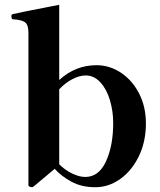

<svg xmlns="http://www.w3.org/2000/svg" viewBox="-20 -771 669 804"><path d="M591 -254Q591 -178 561.5 -117Q532 -56 483.5 -21.5Q435 13 379 13Q322 13 279.5 -10Q237 -33 209 -64L122 9Q117 13 114 13L108 12Q104 11 101.5 9Q99 7 99 3V-635Q99 -667 85 -677.5Q71 -688 37 -690Q32 -690 30.5 -692Q29 -694 28 -699V-705Q28 -711 34 -712Q43 -715 228 -751V-436Q296 -498 384 -498Q439 -498 486.5 -466.5Q534 -435 562.5 -379.5Q591 -324 591 -254ZM454 -256Q454 -305 440.5 -351Q427 -397 400.5 -426Q374 -455 339 -455Q312 -455 282 -439Q252 -423 228 -397V-83Q252 -59 282 -44.5Q312 -30 337 -30Q394 -30 424 -95.5Q454 -161 454 -256Z"/></svg>

Font: Shippori Mincho ExtraBold
Style: Regular
Weight: 800
Designer: FONTDASU
Foundry: FONTDASU / Google Inc. / but / Adobe
Version: Version 3.110; ttfautohint (v1.8.3)